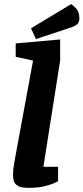

<svg xmlns="http://www.w3.org/2000/svg" viewBox="-20 -901 404 929"><path d="M119 8Q82 8 66 -2Q50 -12 46.5 -26.5Q43 -41 43 -52Q43 -75 46 -94Q49 -113 51 -125L140 -608L56 -626V-691L271 -710V-608L190 -94H261V-24Q258 -22 240 -14Q222 -6 191.5 1Q161 8 119 8ZM154 -712 130 -764 324 -881Q335 -875 349.5 -859Q364 -843 364 -811Q364 -800 358 -789Q352 -778 320 -767Z"/></svg>

Font: Faustina ExtraBold
Style: Italic
Weight: 800
Italic angle: -8°
Designer: Alfonso Garcia
Foundry: http://www.omnibus-type.com
Version: Version 1.200